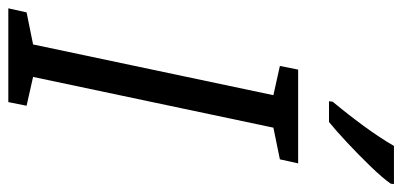

<svg xmlns="http://www.w3.org/2000/svg" viewBox="-330 -712 990 473"><g transform="rotate(90 165.5 -475.0)"><path d="M-51 0 -41 -45 38 -61 163 -653 91 -669 100 -714H331L321 -669L243 -653L118 -61L189 -45L180 0ZM178 -790H229Q249 -806 279.5 -834.5Q310 -863 338.5 -892.5Q367 -922 381 -942L382 -950H288Q269 -917 241 -878.5Q213 -840 179 -799Z"/></g></svg>

Font: Noto Sans UI Condensed
Style: Italic
Weight: 400
Width: 3
Italic angle: -12°
Designer: Monotype Design Team
Foundry: Monotype Imaging Inc.
Version: Version 1.901